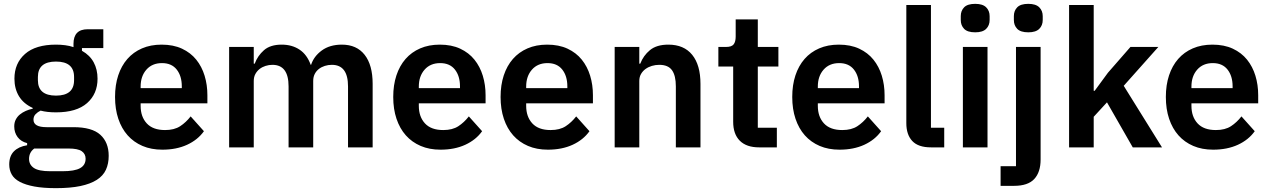

<svg xmlns="http://www.w3.org/2000/svg" viewBox="-20 -766 6599 998"><path d="M545 44Q545 85 530.5 116.5Q516 148 483 169Q450 190 398 201Q346 212 271 212Q205 212 159 203.5Q113 195 83.5 179.5Q54 164 41 141Q28 118 28 89Q28 45 52.5 20.5Q77 -4 121 -11V-22Q89 -30 71.5 -53.5Q54 -77 54 -109Q54 -129 62 -144.5Q70 -160 83.5 -171Q97 -182 114 -189.5Q131 -197 150 -201V-205Q102 -227 78.5 -266Q55 -305 55 -357Q55 -437 110 -485.5Q165 -534 271 -534Q295 -534 318.5 -531Q342 -528 362 -521V-538Q362 -614 436 -614H517V-516H406V-502Q447 -479 467 -442Q487 -405 487 -357Q487 -278 432.5 -230Q378 -182 271 -182Q225 -182 191 -191Q176 -184 165 -172.5Q154 -161 154 -144Q154 -105 222 -105H362Q458 -105 501.5 -65.5Q545 -26 545 44ZM425 59Q425 34 405 20Q385 6 336 6H158Q131 26 131 60Q131 90 156 107Q181 124 241 124H305Q368 124 396.5 108Q425 92 425 59ZM271 -269Q365 -269 365 -349V-366Q365 -446 271 -446Q177 -446 177 -366V-349Q177 -269 271 -269Z M824 12Q766 12 720.5 -7.5Q675 -27 643.5 -62.5Q612 -98 595 -148.5Q578 -199 578 -262Q578 -324 594.5 -374Q611 -424 642 -459.5Q673 -495 718 -514.5Q763 -534 820 -534Q881 -534 926 -513Q971 -492 1000 -456Q1029 -420 1043.5 -372.5Q1058 -325 1058 -271V-229H711V-216Q711 -159 743 -124.5Q775 -90 838 -90Q886 -90 916.5 -110Q947 -130 971 -161L1040 -84Q1008 -39 952.5 -13.5Q897 12 824 12ZM822 -438Q771 -438 741 -404Q711 -370 711 -316V-308H925V-317Q925 -371 898.5 -404.5Q872 -438 822 -438Z M1171 0V-522H1299V-435H1304Q1319 -476 1352 -505Q1385 -534 1444 -534Q1498 -534 1537 -508Q1576 -482 1595 -429H1597Q1611 -473 1652.5 -503.5Q1694 -534 1757 -534Q1834 -534 1875.5 -481Q1917 -428 1917 -330V0H1789V-317Q1789 -429 1705 -429Q1686 -429 1668.5 -423.5Q1651 -418 1637.5 -407.5Q1624 -397 1616 -381.5Q1608 -366 1608 -345V0H1480V-317Q1480 -429 1396 -429Q1378 -429 1360.5 -423.5Q1343 -418 1329.5 -407.5Q1316 -397 1307.5 -381.5Q1299 -366 1299 -345V0Z M2270 12Q2212 12 2166.5 -7.5Q2121 -27 2089.5 -62.5Q2058 -98 2041 -148.5Q2024 -199 2024 -262Q2024 -324 2040.5 -374Q2057 -424 2088 -459.5Q2119 -495 2164 -514.5Q2209 -534 2266 -534Q2327 -534 2372 -513Q2417 -492 2446 -456Q2475 -420 2489.5 -372.5Q2504 -325 2504 -271V-229H2157V-216Q2157 -159 2189 -124.5Q2221 -90 2284 -90Q2332 -90 2362.5 -110Q2393 -130 2417 -161L2486 -84Q2454 -39 2398.5 -13.5Q2343 12 2270 12ZM2268 -438Q2217 -438 2187 -404Q2157 -370 2157 -316V-308H2371V-317Q2371 -371 2344.5 -404.5Q2318 -438 2268 -438Z M2828 12Q2770 12 2724.5 -7.5Q2679 -27 2647.5 -62.5Q2616 -98 2599 -148.5Q2582 -199 2582 -262Q2582 -324 2598.5 -374Q2615 -424 2646 -459.5Q2677 -495 2722 -514.5Q2767 -534 2824 -534Q2885 -534 2930 -513Q2975 -492 3004 -456Q3033 -420 3047.5 -372.5Q3062 -325 3062 -271V-229H2715V-216Q2715 -159 2747 -124.5Q2779 -90 2842 -90Q2890 -90 2920.5 -110Q2951 -130 2975 -161L3044 -84Q3012 -39 2956.5 -13.5Q2901 12 2828 12ZM2826 -438Q2775 -438 2745 -404Q2715 -370 2715 -316V-308H2929V-317Q2929 -371 2902.5 -404.5Q2876 -438 2826 -438Z M3175 0V-522H3303V-435H3308Q3324 -477 3358.5 -505.5Q3393 -534 3454 -534Q3535 -534 3578 -481Q3621 -428 3621 -330V0H3493V-317Q3493 -373 3473 -401Q3453 -429 3407 -429Q3387 -429 3368.5 -423.5Q3350 -418 3335.5 -407.5Q3321 -397 3312 -381.5Q3303 -366 3303 -345V0Z M3926 0Q3860 0 3825.5 -34.5Q3791 -69 3791 -133V-420H3714V-522H3754Q3783 -522 3793.5 -535.5Q3804 -549 3804 -576V-665H3919V-522H4026V-420H3919V-102H4018V0Z M4344 12Q4286 12 4240.5 -7.5Q4195 -27 4163.5 -62.5Q4132 -98 4115 -148.5Q4098 -199 4098 -262Q4098 -324 4114.5 -374Q4131 -424 4162 -459.5Q4193 -495 4238 -514.5Q4283 -534 4340 -534Q4401 -534 4446 -513Q4491 -492 4520 -456Q4549 -420 4563.5 -372.5Q4578 -325 4578 -271V-229H4231V-216Q4231 -159 4263 -124.5Q4295 -90 4358 -90Q4406 -90 4436.5 -110Q4467 -130 4491 -161L4560 -84Q4528 -39 4472.5 -13.5Q4417 12 4344 12ZM4342 -438Q4291 -438 4261 -404Q4231 -370 4231 -316V-308H4445V-317Q4445 -371 4418.5 -404.5Q4392 -438 4342 -438Z M4819 0Q4753 0 4722 -33Q4691 -66 4691 -126V-740H4819V-102H4888V0Z M5049 -598Q5009 -598 4991.5 -616Q4974 -634 4974 -662V-682Q4974 -710 4991.5 -728Q5009 -746 5049 -746Q5088 -746 5106 -728Q5124 -710 5124 -682V-662Q5124 -634 5106 -616Q5088 -598 5049 -598ZM4985 -522H5113V0H4985Z M5261 -522H5389V63Q5389 129 5356 164.5Q5323 200 5251 200H5181V98H5261ZM5325 -598Q5285 -598 5267.5 -616Q5250 -634 5250 -662V-682Q5250 -710 5267.5 -728Q5285 -746 5325 -746Q5364 -746 5382 -728Q5400 -710 5400 -682V-662Q5400 -634 5382 -616Q5364 -598 5325 -598Z M5537 -740H5665V-294H5670L5739 -388L5856 -522H6001L5821 -320L6020 0H5868L5734 -234L5665 -159V0H5537Z M6286 12Q6228 12 6182.5 -7.5Q6137 -27 6105.5 -62.5Q6074 -98 6057 -148.5Q6040 -199 6040 -262Q6040 -324 6056.5 -374Q6073 -424 6104 -459.5Q6135 -495 6180 -514.5Q6225 -534 6282 -534Q6343 -534 6388 -513Q6433 -492 6462 -456Q6491 -420 6505.5 -372.5Q6520 -325 6520 -271V-229H6173V-216Q6173 -159 6205 -124.5Q6237 -90 6300 -90Q6348 -90 6378.5 -110Q6409 -130 6433 -161L6502 -84Q6470 -39 6414.5 -13.5Q6359 12 6286 12ZM6284 -438Q6233 -438 6203 -404Q6173 -370 6173 -316V-308H6387V-317Q6387 -371 6360.5 -404.5Q6334 -438 6284 -438Z"/></svg>

Font: IBM Plex Sans KR SmBld
Style: Regular
Weight: 600
Designer: Mike Abbink; Paul van der Laan; Pieter van Rosmalen; Wujin Sim; Chorong Kim; Dohee Lee;
Foundry: Sandoll Inc.
Version: Version 1.002